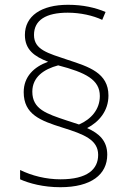

<svg xmlns="http://www.w3.org/2000/svg" viewBox="-20 -780 557 802"><path d="M79 -395C79 -302 149 -276 241 -247C331 -219 390 -196 390 -133C390 -73 345 -31 233 -31C172 -31 113 -46 64 -70V-31C102 -14 161 2 232 2C361 2 428 -51 428 -134C428 -193 393 -223 344 -245C394 -271 433 -317 433 -381C433 -475 352 -501 263 -530C180 -558 122 -572 122 -634C122 -696 172 -727 263 -727C316 -727 369 -715 407 -697L421 -730C378 -748 327 -760 264 -760C152 -760 84 -713 84 -634C84 -572 124 -544 181 -522C122 -501 79 -460 79 -395ZM115 -397C115 -458 163 -491 223 -507C338 -477 397 -447 397 -379C397 -323 361 -282 310 -260L258 -277C174 -305 115 -324 115 -397Z"/></svg>

Font: Noto Sans Gurmukhi UI ExtraLight
Style: Regular
Weight: 200
Designer: Jelle Bosma - Monotype Design Team
Foundry: Monotype Imaging Inc.
Version: Version 2.004